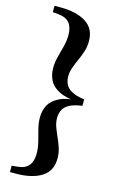

<svg xmlns="http://www.w3.org/2000/svg" viewBox="-146 -867 675 1104"><g transform="rotate(15 191.5 -315.0)"><path d="M338 -334V-296Q288 -289 261.5 -274Q235 -259 225 -237.5Q215 -216 215 -191Q215 -164 224.5 -138Q234 -112 246.5 -84.5Q259 -57 268.5 -28Q278 1 278 34Q278 109 221.5 144.5Q165 180 70 180H34V142L67 139Q113 135 134 109.5Q155 84 155 39Q155 4 146 -31Q137 -66 128 -100.5Q119 -135 119 -168Q119 -209 136 -241.5Q153 -274 195 -295Q237 -316 312 -320V-310Q237 -314 195 -335Q153 -356 136 -389Q119 -422 119 -462Q119 -496 128 -530Q137 -564 146 -599Q155 -634 155 -668Q155 -714 134 -739.5Q113 -765 67 -769L34 -772V-810H70Q165 -810 221.5 -774.5Q278 -739 278 -664Q278 -631 268.5 -602Q259 -573 246.5 -545.5Q234 -518 224.5 -491.5Q215 -465 215 -438Q215 -414 225 -392.5Q235 -371 261.5 -356Q288 -341 338 -334Z"/></g></svg>

Font: Noto Serif KR ExtraLight Black
Style: Regular
Weight: 900
Version: Version 2.003-H1;hotconv 1.1.1;makeotfexe 2.6.0